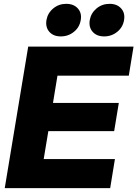

<svg xmlns="http://www.w3.org/2000/svg" viewBox="-20 -967 707 987"><path d="M4.4 0 125 -727.5H666.5L642.1 -578.1H275.4L252.4 -438H590.8L566.9 -293H228.5L204.6 -149.4H570.8L546.4 0ZM515.6 -779.8Q477.1 -779.8 456.3 -803.5Q435.5 -827.1 441.4 -863.8Q447.8 -899.9 476.3 -923.6Q504.9 -947.3 543.5 -947.3Q581.5 -947.3 602.8 -923.6Q624 -899.9 617.7 -863.8Q611.8 -827.1 582.8 -803.5Q553.7 -779.8 515.6 -779.8ZM292.5 -779.8Q254.4 -779.8 233.6 -803.5Q212.9 -827.1 218.8 -863.8Q225.1 -899.9 253.7 -923.6Q282.2 -947.3 320.3 -947.3Q358.9 -947.3 380.1 -923.6Q401.4 -899.9 395 -863.8Q389.2 -827.1 360.1 -803.5Q331.1 -779.8 292.5 -779.8Z"/></svg>

Font: Inter Display ExtraBold
Style: Italic
Weight: 800
Italic angle: -9.39999°
Designer: Rasmus Andersson
Foundry: rsms
Version: Version 4.000;git-a52131595